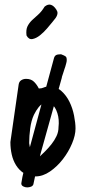

<svg xmlns="http://www.w3.org/2000/svg" viewBox="-20 -769 370 838"><path d="M25.4 -149.4 61.5 -400.4Q63.5 -413.1 72.8 -418.9Q82 -424.8 93.8 -424.8Q115.2 -424.8 127.9 -412.6Q140.6 -400.4 149.4 -382.8H150.4Q162.1 -382.8 171.4 -387.2Q180.7 -391.6 194.3 -391.6Q225.6 -391.6 247.6 -372.1Q269.5 -352.5 283.2 -324.7Q296.9 -296.9 303.2 -264.6Q309.6 -232.4 309.6 -208Q309.6 -178.7 294.4 -142.6Q279.3 -106.4 254.4 -74.2Q229.5 -42 198.2 -20.5Q167 1 134.8 1Q105.5 1 84.5 -12.7Q63.5 -26.4 50.3 -47.4Q37.1 -68.4 31.2 -94.7Q25.4 -121.1 25.4 -146.5ZM107.4 -143.6Q109.4 -133.8 111.3 -121.1Q113.3 -108.4 117.2 -98.1Q121.1 -87.9 128.4 -82.5Q135.7 -77.1 149.4 -82Q162.1 -93.8 176.8 -108.4Q191.4 -123 204.6 -139.6Q217.8 -156.2 226.6 -174.8Q235.4 -193.4 235.4 -213.9Q239.3 -247.1 230.5 -274.9Q221.7 -302.7 205.6 -314.9Q189.5 -327.1 168.9 -317.9Q148.4 -308.6 127.9 -267.6Q116.2 -242.2 111.8 -208.5Q107.4 -174.8 107.4 -146.5ZM73.1 30.7Q77.2 2.5 83.8 -22.5Q90.4 -47.4 97.8 -75.6V-80.3L215.4 -514.5Q217.9 -524.5 224.5 -528.3Q231 -532.1 245 -532.1H246.7Q262.3 -526.3 266.8 -522.4Q271.3 -518.6 271.3 -506.9Q271.3 -499.8 268.9 -492.2Q266.4 -484.5 264.8 -477.5Q263.9 -475.7 261.9 -469.3Q259.8 -462.8 257.4 -455.2Q254.9 -447.5 252.8 -441.1Q250.8 -434.6 250 -432.8V-430.5L157 -98Q149.6 -64.5 141 -31.3Q132.3 1.9 125.7 35.4Q123.3 42.5 115.5 45.7Q107.6 48.9 98.6 48.9Q89.5 48.9 81.3 44.5Q73.1 40.1 73.1 32.5ZM95.7 -614.3Q92.8 -639.6 100.1 -654.3Q107.4 -668.9 119.6 -680.7Q131.8 -692.4 146.5 -705.1Q161.1 -717.8 174.8 -740.2Q189.5 -752 202.1 -748Q214.8 -744.1 225.6 -727.5Q231.4 -718.8 231 -711.4Q230.5 -704.1 226.6 -696.8Q222.7 -689.5 217.3 -683.6Q211.9 -677.7 208 -671.9Q200.2 -662.1 185.5 -645Q170.9 -627.9 154.3 -614.7Q137.7 -601.6 121.6 -598.6Q105.5 -595.7 95.7 -614.3Z"/></svg>

Font: Covered By Your Grace
Style: Regular
Weight: 400
Designer: Kimberly Geswein
Foundry: Kimberly Geswein
Version: Version 1.0